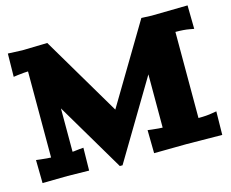

<svg xmlns="http://www.w3.org/2000/svg" viewBox="-103 -867 1245 1034"><g transform="rotate(-15 520.0 -350.5)"><path d="M1020 -721.2 1022 -589.8 998 -594.2Q966.8 -600.1 919.9 -600.1V-120.1Q966.8 -120.1 998 -126L1022 -129.9L1020 1L819.8 -1L640.1 1L638.2 -127.9L662.1 -125Q705.1 -120.1 720.2 -120.1V-417L459 20H443.8L217.8 -361.8V-120.1Q227.1 -120.1 234.9 -121.6Q242.7 -123 255.9 -124L279.8 -126L277.8 1L158.2 -1L18.1 1L16.1 -127.9L40 -125Q83 -120.1 98.1 -120.1V-600.1Q83 -600.1 40 -595.2L16.1 -591.8L18.1 -721.2L98.1 -717.8L237.8 -721.2L499 -279.8L762.2 -720.2L819.8 -717.8Z"/></g></svg>

Font: Zantroke
Style: Regular
Weight: 500
Foundry: gluk
Version: Version 0.36